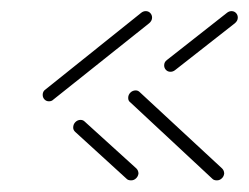

<svg xmlns="http://www.w3.org/2000/svg" viewBox="-20 -429 441 340"><path d="M225.2 -121.5Q224.4 -116.3 220.7 -113Q217 -109.6 212.2 -109.6Q207 -109.6 204.4 -112.2L113 -195.6Q109.6 -198.9 109.6 -203Q109.6 -208.9 113.5 -212.8Q117.4 -216.7 122.6 -216.7Q127 -216.7 130 -213.7L221.5 -130.7Q225.2 -127 225.2 -121.5ZM238.1 -409.3Q243 -409.3 246.1 -405.9Q249.3 -402.6 249.3 -397.8Q249.3 -392.2 244.1 -387.8L74.4 -252.6Q71.5 -249.6 66.7 -249.6Q61.9 -249.6 58.7 -253Q55.6 -256.3 55.6 -261.1Q55.6 -267.4 60.7 -270.7L230 -406.3Q233.7 -409.3 238.1 -409.3ZM281.9 -301.9Q277 -301.9 273.9 -305.2Q270.7 -308.5 270.7 -313.3Q270.7 -319.3 275.9 -323L381.9 -406.3Q385.6 -409.3 390 -409.3Q394.8 -409.3 398 -405.9Q401.1 -402.6 401.1 -397.8Q401.1 -392.2 395.9 -387.8L290 -304.8Q286.3 -301.9 281.9 -301.9ZM207 -255.6Q207 -261.1 210.9 -265Q214.8 -268.9 220.4 -268.9Q224.4 -268.9 227.4 -265.9L373.3 -130.7Q377 -127 377 -121.5Q376.3 -116.3 372.6 -113Q368.9 -109.6 364.1 -109.6Q358.9 -109.6 356.3 -112.2L210.7 -247.8Q207 -250.4 207 -255.6Z"/></svg>

Font: 26F Galaxy Sans Thin
Style: Italic
Weight: 100
Italic angle: -4.99998°
Designer: C₂₉H₂₅N₃O₅
Version: Version 1.200